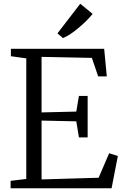

<svg xmlns="http://www.w3.org/2000/svg" viewBox="-20 -1003 658 1023"><path d="M120 -49.5V-692L38 -703.5V-743H535L549 -596H503L469.5 -694.5L201.5 -700V-404L386.5 -408.5L400.5 -492H447V-271H400.5L386.5 -356.5L201.5 -360.5V-47L505.5 -56L561.5 -186.5L608 -172L574.5 0H36.5V-39.5ZM315 -800.5 286 -825 407.5 -983 473.5 -929Q461 -913 441.8 -893.8Q422.5 -874.5 400.2 -855.8Q378 -837 356 -822.2Q334 -807.5 316 -800.5Z"/></svg>

Font: Merriweather 36pt Light
Style: Regular
Weight: 300
Designer: Eben Sorkin
Foundry: Eben Sorkin
Version: Version 2.100